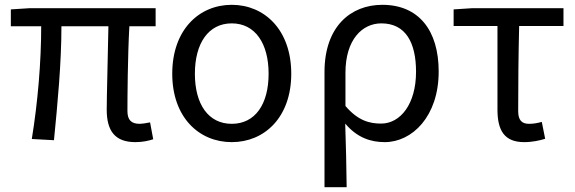

<svg xmlns="http://www.w3.org/2000/svg" viewBox="-20 -577 2388 797"><path d="M542 13C573 13 598 7 616 1L603 -69C583 -65 569 -63 560 -63C526 -63 509 -78 509 -116C509 -169 510 -344 517 -468H626V-543H103L25 -538V-468H151C151 -321 137 -153 112 0L204 5C219 -147 235 -315 235 -468H430C428 -348 423 -179 423 -122C423 -35 456 13 542 13Z M942 13C1078 13 1189 -90 1189 -271C1189 -453 1078 -557 942 -557C806 -557 695 -453 695 -271C695 -90 806 13 942 13ZM942 -63C845 -63 789 -144 789 -271C789 -397 845 -480 942 -480C1039 -480 1095 -397 1095 -271C1095 -144 1039 -63 942 -63Z M1327 200H1419C1418 103 1416 34 1413 -64C1462 -6 1518 13 1577 13C1691 13 1801 -94 1801 -280C1801 -451 1718 -557 1567 -557C1435 -557 1327 -466 1327 -278ZM1562 -64C1514 -64 1466 -76 1414 -137V-275C1414 -413 1484 -480 1563 -480C1664 -480 1707 -400 1707 -279C1707 -145 1642 -64 1562 -64Z M2156 13C2190 13 2221 6 2243 -1L2229 -71C2211 -66 2194 -63 2176 -63C2146 -63 2131 -78 2131 -116C2131 -226 2132 -346 2135 -469H2319V-543H1940L1863 -538V-469H2045V-122C2045 -35 2074 13 2156 13Z"/></svg>

Font: Source Han Sans JP
Style: Regular
Weight: 400
Designer: Ryoko NISHIZUKA 西塚涼子 (kana, bopomofo & ideographs); Paul D. Hunt (Latin, Greek & Cyrillic); Sandoll Communications 산돌커뮤니
Foundry: Adobe
Version: Version 2.004;hotconv 1.0.118;makeotfexe 2.5.65603